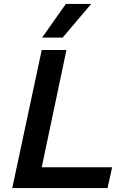

<svg xmlns="http://www.w3.org/2000/svg" viewBox="-20 -951 690 971"><path d="M42 0 191 -698H316L191 -105H547L524 0ZM193 -761 313 -931H441L297 -761Z"/></svg>

Font: Azeret Mono Thin Medium
Style: Italic
Weight: 500
Italic angle: -12°
Version: Version 1.002